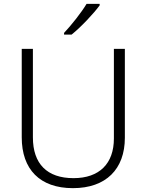

<svg xmlns="http://www.w3.org/2000/svg" viewBox="-20 -968 762 998"><path d="M498 -940V-948H430C404 -904 350 -836 313 -797V-788H352C402 -828 468 -899 498 -940ZM629 -252V-714H572V-248C572 -118 497 -42 362 -42C225 -42 151 -116 151 -254V-714H93V-254C93 -88 187 10 359 10C531 10 629 -89 629 -252Z"/></svg>

Font: Noto Sans Sinhala UI Light
Style: Regular
Weight: 300
Designer: Jelle Bosma - Monotype Design Team
Foundry: Monotype Imaging Inc.
Version: Version 2.006